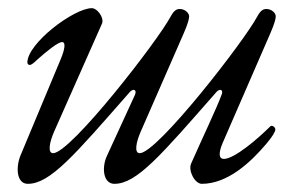

<svg xmlns="http://www.w3.org/2000/svg" viewBox="-20 -436 747 470"><path d="M48 14C103 14 162 -56 298 -211C301 -214 304 -216 307 -216C311 -216 314 -212 310 -203L242 -55C228 -25 233 14 260 14C315 14 374 -56 510 -211C513 -214 516 -216 519 -216C523 -216 526 -212 522 -203C512 -175 475 -97 448 -36C440 -18 457 14 474 14C537 14 593 -38 632 -84C648 -103 654 -114 654 -119C654 -124 649 -128 645 -128C644 -128 643 -128 642 -127C612 -97 554 -47 528 -47C516 -47 514 -60 525 -86L642 -355C652 -378 655 -390 655 -396C655 -405 644 -414 632 -414C627 -414 619 -413 610 -396C579 -337 365 -61 322 -61C308 -61 313 -88 325 -115L430 -355C440 -378 443 -390 443 -396C443 -404 433 -414 420 -414C415 -414 407 -413 398 -396C367 -337 153 -61 110 -61C96 -61 101 -88 113 -115L230 -379C235 -393 218 -416 205 -416C161 -416 47 -330 47 -283C47 -280 49 -277 53 -277C57 -277 64 -283 70 -289C96 -312 122 -333 132 -333C142 -333 138 -314 129 -292L30 -55C18 -25 21 14 48 14Z"/></svg>

Font: EB Garamond
Style: Italic
Weight: 400
Italic angle: -17.2°
Designer: Georg Duffner and Octavio Pardo
Foundry: Georg Duffner
Version: Version 1.000;PS 001.000;hotconv 1.0.88;makeotf.lib2.5.64775